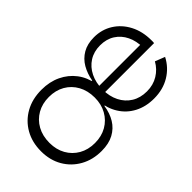

<svg xmlns="http://www.w3.org/2000/svg" viewBox="-61 -882 1232 1232"><g transform="rotate(-45 555.0 -266.0)"><path d="M331.5 9.5Q251 9.5 188.5 -25.5Q126 -60.5 90.2 -122.2Q54.5 -184 54.5 -264.5Q54.5 -346 90 -408.5Q125.5 -471 188.8 -506.5Q252 -542 336 -542Q409 -542 466.8 -514.5Q524.5 -487 561.8 -438Q599 -389 610 -324L559 -183H548Q539.5 -125 513.2 -82Q487 -39 442 -14.8Q397 9.5 331.5 9.5ZM337 -57Q397.5 -57 443.8 -83.5Q490 -110 516.2 -156.8Q542.5 -203.5 542.5 -264.5Q542.5 -327.5 516.2 -375Q490 -422.5 443.8 -449Q397.5 -475.5 337 -475.5Q276 -475.5 229.8 -449Q183.5 -422.5 157.2 -375Q131 -327.5 131 -264.5Q131 -203.5 157.2 -156.8Q183.5 -110 229.8 -83.5Q276 -57 337 -57ZM807.5 9.5Q732.5 9.5 675.2 -20.8Q618 -51 584 -105.2Q550 -159.5 543.5 -231L596.5 -353.5H608Q617.5 -407 642.2 -449.8Q667 -492.5 709.2 -517.2Q751.5 -542 812.5 -542Q882.5 -542 938.5 -507Q994.5 -472 1027 -410Q1059.5 -348 1059.5 -267Q1059.5 -261.5 1059.5 -255Q1059.5 -248.5 1058.5 -242.5H986.5Q987.5 -248.5 988 -255.8Q988.5 -263 988.5 -272.5Q988.5 -332 966 -378.2Q943.5 -424.5 902 -451Q860.5 -477.5 803 -477.5Q746.5 -477.5 704 -450.5Q661.5 -423.5 637.8 -375.5Q614 -327.5 614 -264.5Q614 -203.5 637.8 -156.2Q661.5 -109 705 -82.2Q748.5 -55.5 807.5 -55.5Q865 -55.5 909.5 -82.8Q954 -110 979.5 -156L1046 -130Q1013 -65.5 951 -28Q889 9.5 807.5 9.5ZM587 -242.5V-297.5H1036.5L1058.5 -242.5Z"/></g></svg>

Font: Hepta Slab
Style: Regular
Weight: 400
Designer: Michael LaGattuta
Foundry: Michael LaGattuta
Version: Version 1.100